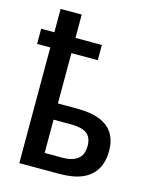

<svg xmlns="http://www.w3.org/2000/svg" viewBox="-114 -837 735 914"><g transform="rotate(15 253.5 -380.0)"><path d="M174 -760V-645H304V-570H174V-322H267Q336 -322 380 -304.5Q424 -287 446 -252.5Q468 -218 468 -166Q468 -114 446.5 -76.5Q425 -39 381 -19.5Q337 0 268 0H70V-570H5V-645H70V-760ZM261 -242H174V-78H263Q309 -78 336 -98Q363 -118 363 -162Q363 -205 338 -223.5Q313 -242 261 -242Z"/></g></svg>

Font: Noto Sans Display SemiCondensed Medium
Style: Regular
Weight: 500
Width: 4
Designer: Monotype Design Team
Foundry: Monotype Imaging Inc.
Version: Version 2.003